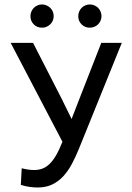

<svg xmlns="http://www.w3.org/2000/svg" viewBox="-20 -830 590 859"><path d="M77.1 -77.1 73.2 -2.9C87.2 1.6 100.5 4.7 113 6.3C125.6 8 137.5 8.8 148.9 8.8C173.3 8.8 194.9 4.3 213.6 -4.6C232.3 -13.6 248.9 -25.9 263.2 -41.5C277.5 -57.1 290.3 -75.4 301.5 -96.4C312.7 -117.4 323.2 -140 333 -164.1L524.9 -638.2H433.1L335 -387.2L300.8 -298.8H299.8L253.9 -392.1L127.9 -638.2H27.8L259.3 -195.8C249.8 -171.7 240.4 -151.5 231 -135.3C221.5 -119 211.7 -106 201.4 -96.2C191.2 -86.4 180.4 -79.5 169.2 -75.4C158 -71.4 145.8 -69.3 132.8 -69.3C124.3 -69.3 115.6 -70 106.4 -71.3C97.3 -72.6 87.6 -74.5 77.1 -77.1ZM168 -810.1C160.8 -810.1 154.1 -808.7 147.7 -805.9C141.4 -803.1 135.9 -799.5 131.3 -794.9C126.8 -790.4 123.1 -784.8 120.4 -778.3C117.6 -771.8 116.2 -765 116.2 -757.8C116.2 -743.2 121.2 -730.9 131.1 -720.9C141 -711 153.3 -706.1 168 -706.1C175.1 -706.1 181.9 -707.4 188.2 -710.2C194.6 -713 200.1 -716.6 204.8 -721.2C209.6 -725.7 213.3 -731.2 216.1 -737.5C218.8 -743.9 220.2 -750.7 220.2 -757.8C220.2 -765 218.8 -771.8 216.1 -778.3C213.3 -784.8 209.6 -790.4 204.8 -794.9C200.1 -799.5 194.6 -803.1 188.2 -805.9C181.9 -808.7 175.1 -810.1 168 -810.1ZM381.8 -810.1C374.7 -810.1 367.9 -808.7 361.6 -805.9C355.2 -803.1 349.8 -799.5 345.2 -794.9C340.7 -790.4 337 -784.8 334.2 -778.3C331.5 -771.8 330.1 -765 330.1 -757.8C330.1 -743.2 335 -730.9 345 -720.9C354.9 -711 367.2 -706.1 381.8 -706.1C389 -706.1 395.8 -707.4 402.3 -710.2C408.9 -713 414.4 -716.6 418.9 -721.2C423.5 -725.7 427.2 -731.2 429.9 -737.5C432.7 -743.9 434.1 -750.7 434.1 -757.8C434.1 -765 432.7 -771.8 429.9 -778.3C427.2 -784.8 423.5 -790.4 418.9 -794.9C414.4 -799.5 408.9 -803.1 402.3 -805.9C395.8 -808.7 389 -810.1 381.8 -810.1ZM0 -638.2Z"/></svg>

Font: CodeNewRoman Nerd Font Mono
Style: Regular
Weight: 400
Monospace: yes
Designer: Sam Radian
Foundry: Code New Roman
Version: Version 2.00 November 29, 2014;Nerd Fonts 3.2.1